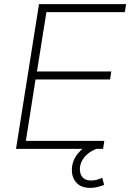

<svg xmlns="http://www.w3.org/2000/svg" viewBox="-20 -725 634 935"><path d="M58 0 170 -705H594L588 -666H206L160 -377H522L516 -338H153L106 -39H488L482 0ZM419 190Q376 190 353 165.5Q330 141 330 103Q330 59 358.5 23.5Q387 -12 431 -31L449 0Q422 11 404.5 26.5Q387 42 378 60.5Q369 79 369 99Q369 124 382.5 139Q396 154 424 154Q436 154 449.5 151Q463 148 478 141L487 175Q477 180 458 185Q439 190 419 190Z"/></svg>

Font: Nunito Sans 12pt ExtraLight 12pt ExtraLight
Style: Italic
Weight: 250
Italic angle: -9°
Version: Version 3.101;gftools[0.9.27]